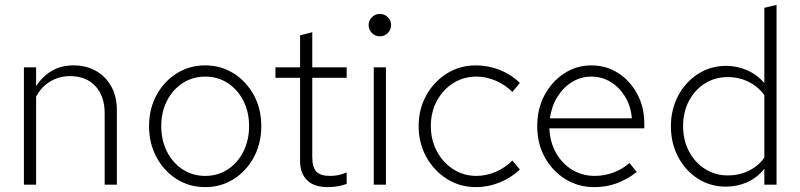

<svg xmlns="http://www.w3.org/2000/svg" viewBox="-20 -757 3281 787"><path d="M78 0V-481H128V-404Q155 -445 193 -467Q231 -489 281 -489Q334 -489 374 -466Q414 -443 436.5 -402Q459 -361 459 -307V0H409V-293Q409 -363 371 -404Q333 -445 267 -445Q224 -445 187.5 -424Q151 -403 128 -361V0Z M821 10Q756 10 704 -23Q652 -56 621.5 -112.5Q591 -169 591 -240Q591 -311 621.5 -367Q652 -423 704 -456Q756 -489 821 -489Q886 -489 938 -456Q990 -423 1020.5 -367Q1051 -311 1051 -240Q1051 -169 1020.5 -112.5Q990 -56 938 -23Q886 10 821 10ZM821 -36Q873 -36 913.5 -62.5Q954 -89 977.5 -135.5Q1001 -182 1001 -240Q1001 -298 977.5 -344Q954 -390 913.5 -416.5Q873 -443 821 -443Q770 -443 729 -416.5Q688 -390 664.5 -344Q641 -298 641 -240Q641 -182 664.5 -135.5Q688 -89 729 -62.5Q770 -36 821 -36Z M1323 10Q1267 10 1238.5 -18.5Q1210 -47 1210 -97V-438H1109V-481H1210V-612L1260 -625V-481H1401V-438H1260V-113Q1260 -72 1276.5 -54Q1293 -36 1332 -36Q1354 -36 1368.5 -39.5Q1383 -43 1401 -50V-3Q1381 4 1362 7Q1343 10 1323 10Z M1512 0V-481H1562V0ZM1537 -608Q1518 -608 1504.5 -621.5Q1491 -635 1491 -654Q1491 -673 1504.5 -686.5Q1518 -700 1537 -700Q1556 -700 1569.5 -686.5Q1583 -673 1583 -654Q1583 -635 1569.5 -621.5Q1556 -608 1537 -608Z M1931 10Q1865 10 1812 -23.5Q1759 -57 1727.5 -113.5Q1696 -170 1696 -240Q1696 -310 1727.5 -366.5Q1759 -423 1812 -456Q1865 -489 1931 -489Q1981 -489 2028 -470.5Q2075 -452 2111 -417L2080 -380Q2052 -409 2012.5 -426Q1973 -443 1933 -443Q1880 -443 1837.5 -416Q1795 -389 1770.5 -343Q1746 -297 1746 -240Q1746 -184 1770.5 -137.5Q1795 -91 1837.5 -63.5Q1880 -36 1933 -36Q1973 -36 2012.5 -53Q2052 -70 2080 -99L2111 -62Q2075 -28 2028 -9Q1981 10 1931 10Z M2416 10Q2350 10 2297 -23Q2244 -56 2213 -112.5Q2182 -169 2182 -240Q2182 -311 2212 -367Q2242 -423 2292.5 -456Q2343 -489 2404 -489Q2465 -489 2514 -457.5Q2563 -426 2592 -372Q2621 -318 2621 -250V-231H2232Q2234 -175 2259 -130.5Q2284 -86 2325.5 -61Q2367 -36 2418 -36Q2458 -36 2496 -50.5Q2534 -65 2560 -89L2590 -52Q2550 -21 2507.5 -5.5Q2465 10 2416 10ZM2234 -272H2570Q2566 -321 2543 -359.5Q2520 -398 2484 -420.5Q2448 -443 2404 -443Q2361 -443 2325 -421Q2289 -399 2265 -360.5Q2241 -322 2234 -272Z M2955 8Q2891 8 2840 -25Q2789 -58 2759.5 -114Q2730 -170 2730 -239Q2730 -308 2759.5 -364Q2789 -420 2840.5 -453.5Q2892 -487 2957 -487Q3001 -487 3041.5 -469.5Q3082 -452 3113 -417V-725L3163 -737V0H3113V-65Q3083 -28 3042.5 -10Q3002 8 2955 8ZM2963 -38Q3011 -38 3050 -57.5Q3089 -77 3113 -111V-367Q3089 -401 3049.5 -421Q3010 -441 2963 -441Q2911 -441 2869.5 -415Q2828 -389 2804 -343.5Q2780 -298 2780 -240Q2780 -182 2804.5 -136Q2829 -90 2870.5 -64Q2912 -38 2963 -38Z"/></svg>

Font: Red Hat Text VF
Style: Regular
Weight: 300
Designer: Pentagram, MCKL
Foundry: Pentagram, MCKL
Version: Version 1.023